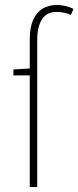

<svg xmlns="http://www.w3.org/2000/svg" viewBox="-20 -754 316 774"><path d="M100 0V-596Q100 -643 113.5 -673.5Q127 -704 151.5 -719Q176 -734 210 -734Q225 -734 243 -730Q261 -726 276 -718L266 -694Q236 -706 208 -706Q168 -706 149 -676Q130 -646 130 -592V0ZM34 -450V-474L100 -478H114V-450Z"/></svg>

Font: Source Sans 3 ExtraLight ExtraLight
Style: Regular
Weight: 250
Version: Version 3.052;hotconv 1.1.0;makeotfexe 2.6.0